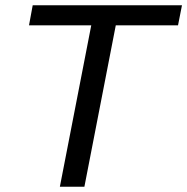

<svg xmlns="http://www.w3.org/2000/svg" viewBox="-20 -708 710 728"><path d="M655 -612H419L300 0H207L326 -612H90L104 -688H670Z"/></svg>

Font: Libra Sans
Style: Italic
Weight: 400
Italic angle: -12°
Foundry: Context Ltd
Version: Version 1.002